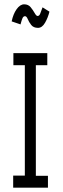

<svg xmlns="http://www.w3.org/2000/svg" viewBox="-20 -869 290 889"><path d="M41 0V-56H95V-567H42V-623H199V-567H146V-55H202V0ZM177 -835 209 -815Q202 -787 188.5 -763.5Q175 -740 156 -740Q135 -740 124.5 -753.5Q114 -767 108.5 -780.5Q103 -794 96 -794Q88 -794 84 -784.5Q80 -775 75 -756L34 -770Q41 -804 57 -826.5Q73 -849 92 -849Q111 -849 122 -835.5Q133 -822 140.5 -808.5Q148 -795 154 -795Q162 -795 166 -805.5Q170 -816 177 -835Z"/></svg>

Font: Inconsolata UltraCondensed
Style: Regular
Weight: 400
Width: 1
Monospace: yes
Designer: Raph Levien, Cyreal, Brenton Simpson
Foundry: Raph Levien, Cyreal, Google
Version: Version 3.000; ttfautohint (v1.8.2.53-6de2)